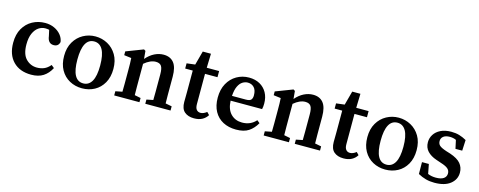

<svg xmlns="http://www.w3.org/2000/svg" viewBox="-30 -1208 4524 1814"><g transform="rotate(15 2232.0 -301.5)"><path d="M278 14Q166 14 101.5 -52Q37 -118 37 -235Q37 -317 70 -374.5Q103 -432 159 -462.5Q215 -493 283 -493Q332 -493 372 -474.5Q412 -456 437.5 -425Q463 -394 468 -356Q458 -311 412 -311Q356 -311 347 -381L334 -440Q325 -442 315.5 -443Q306 -444 297 -444Q261 -444 230.5 -423Q200 -402 181 -359.5Q162 -317 162 -252Q162 -155 206.5 -110Q251 -65 314 -65Q350 -65 382 -78Q414 -91 443 -125L471 -102Q442 -46 395.5 -16Q349 14 278 14Z M775 14Q708 14 653 -16Q598 -46 566 -102.5Q534 -159 534 -239Q534 -319 567.5 -376Q601 -433 656 -463Q711 -493 775 -493Q839 -493 894 -463Q949 -433 982.5 -376.5Q1016 -320 1016 -239Q1016 -159 983.5 -102Q951 -45 896.5 -15.5Q842 14 775 14ZM775 -34Q829 -34 858 -84.5Q887 -135 887 -238Q887 -342 858 -393Q829 -444 775 -444Q664 -444 664 -238Q664 -34 775 -34Z M1088 0V-41L1154 -54Q1155 -91 1155 -134.5Q1155 -178 1155 -210V-263Q1155 -304 1154.5 -328.5Q1154 -353 1152 -383L1081 -392V-429L1248 -493L1264 -483L1271 -406Q1309 -450 1352.5 -471.5Q1396 -493 1441 -493Q1506 -493 1541 -450Q1576 -407 1576 -314V-210Q1576 -176 1576 -133.5Q1576 -91 1577 -53L1639 -41V0H1392V-41L1456 -54Q1457 -91 1457 -133.5Q1457 -176 1457 -210V-304Q1457 -363 1441 -386Q1425 -409 1387 -409Q1333 -409 1274 -359V-210Q1274 -178 1274 -134.5Q1274 -91 1275 -53L1335 -41V0Z M1871 14Q1812 14 1777.5 -16Q1743 -46 1743 -112Q1743 -134 1743.5 -154.5Q1744 -175 1744 -204V-419H1670V-470L1752 -480L1789 -617H1869L1865 -479H1986V-419H1864V-123Q1864 -86 1878.5 -69Q1893 -52 1917 -52Q1946 -52 1978 -77L2002 -52Q1983 -21 1950.5 -3.5Q1918 14 1871 14Z M2277 -444Q2251 -444 2226.5 -429Q2202 -414 2185 -379Q2168 -344 2164 -284H2299Q2338 -284 2350.5 -299Q2363 -314 2363 -341Q2363 -393 2339 -418.5Q2315 -444 2277 -444ZM2282 14Q2209 14 2154 -15Q2099 -44 2068.5 -99.5Q2038 -155 2038 -234Q2038 -314 2070 -372Q2102 -430 2156.5 -461.5Q2211 -493 2277 -493Q2337 -493 2382 -468Q2427 -443 2452 -398Q2477 -353 2477 -292Q2477 -260 2471 -237H2163Q2167 -152 2210 -108.5Q2253 -65 2320 -65Q2403 -65 2455 -124L2482 -102Q2451 -47 2405 -16.5Q2359 14 2282 14Z M2550 0V-41L2616 -54Q2617 -91 2617 -134.5Q2617 -178 2617 -210V-263Q2617 -304 2616.5 -328.5Q2616 -353 2614 -383L2543 -392V-429L2710 -493L2726 -483L2733 -406Q2771 -450 2814.5 -471.5Q2858 -493 2903 -493Q2968 -493 3003 -450Q3038 -407 3038 -314V-210Q3038 -176 3038 -133.5Q3038 -91 3039 -53L3101 -41V0H2854V-41L2918 -54Q2919 -91 2919 -133.5Q2919 -176 2919 -210V-304Q2919 -363 2903 -386Q2887 -409 2849 -409Q2795 -409 2736 -359V-210Q2736 -178 2736 -134.5Q2736 -91 2737 -53L2797 -41V0Z M3333 14Q3274 14 3239.5 -16Q3205 -46 3205 -112Q3205 -134 3205.5 -154.5Q3206 -175 3206 -204V-419H3132V-470L3214 -480L3251 -617H3331L3327 -479H3448V-419H3326V-123Q3326 -86 3340.5 -69Q3355 -52 3379 -52Q3408 -52 3440 -77L3464 -52Q3445 -21 3412.5 -3.5Q3380 14 3333 14Z M3741 14Q3674 14 3619 -16Q3564 -46 3532 -102.5Q3500 -159 3500 -239Q3500 -319 3533.5 -376Q3567 -433 3622 -463Q3677 -493 3741 -493Q3805 -493 3860 -463Q3915 -433 3948.5 -376.5Q3982 -320 3982 -239Q3982 -159 3949.5 -102Q3917 -45 3862.5 -15.5Q3808 14 3741 14ZM3741 -34Q3795 -34 3824 -84.5Q3853 -135 3853 -238Q3853 -342 3824 -393Q3795 -444 3741 -444Q3630 -444 3630 -238Q3630 -34 3741 -34Z M4222 14Q4177 14 4138 3.5Q4099 -7 4061 -28L4060 -144H4127L4145 -51Q4181 -36 4223 -36Q4274 -36 4299.5 -54Q4325 -72 4325 -104Q4325 -132 4304.5 -150Q4284 -168 4236 -183L4186 -200Q4130 -219 4097.5 -253.5Q4065 -288 4065 -341Q4065 -382 4087 -416.5Q4109 -451 4151.5 -472Q4194 -493 4255 -493Q4298 -493 4333.5 -482.5Q4369 -472 4404 -452L4399 -347H4333L4315 -430Q4288 -443 4253 -443Q4213 -443 4191 -426Q4169 -409 4169 -380Q4169 -353 4187 -336.5Q4205 -320 4257 -303L4296 -291Q4370 -266 4401 -228.5Q4432 -191 4432 -140Q4432 -73 4377.5 -29.5Q4323 14 4222 14Z"/></g></svg>

Font: Source Serif 4 Semibold
Style: Regular
Weight: 600
Designer: Frank Grießhammer
Foundry: Adobe
Version: Version 4.005;hotconv 1.1.0;makeotfexe 2.6.0